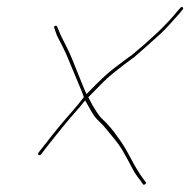

<svg xmlns="http://www.w3.org/2000/svg" viewBox="-20 -519 536 541"><path d="M494.5 -498.5C492.1 -500.2 490 -499.7 488.3 -497L478.5 -486C466.9 -471.3 449.2 -452.3 425.5 -429C420.1 -424.3 413.9 -418.7 406.8 -412C399.8 -405.3 391.6 -398 382.3 -390L352.1 -364.5C339.4 -355.5 322.8 -343.1 302.2 -327.4C281.6 -311.7 255.5 -287.2 224 -254C222.1 -256.7 218.8 -264.3 213.7 -276.9C208.7 -289.4 198.4 -315 182.9 -353.5C177.4 -367.2 170.4 -382.1 161.9 -398.2C153.4 -414.4 147.8 -426.3 145.2 -434L140.7 -444C139.8 -446.7 137.9 -447.3 135.1 -446C132.2 -444.7 131.5 -442.7 133.1 -440L136.5 -430C138.7 -422.7 141.2 -416.5 144.1 -411.5C147 -406.5 151.3 -398.2 157.1 -386.5C163 -374.8 169.6 -359.8 177 -341.5C184.4 -323.2 194.7 -298.5 207.8 -267.5C212.2 -257.2 215 -249.7 216.2 -245C205.3 -231 194.6 -218 184.1 -206C156.7 -175 132 -145 109.8 -116L88.5 -89C86.8 -86.3 86.9 -84.2 89 -82.5C91.1 -80.8 93.3 -81.3 95.7 -84L117.2 -112C148 -151.2 172.2 -180.5 189.6 -200C199.7 -211.3 209.8 -223.3 219.9 -236L237 -206C243.8 -194 250.9 -184.7 258.2 -178C265.5 -171.3 272.8 -163.5 280.1 -154.5C287.4 -145.5 294.9 -136.3 302.6 -127C310.3 -117.7 317.4 -108.2 323.2 -98.5C329 -88.8 333.9 -80.2 338 -72.5C342.2 -64.8 347.2 -55.2 353.3 -43.7C359.3 -32.2 366.7 -21.3 375.3 -11L382.6 0C384.3 2 386.4 2 389.1 0C391.7 -2 392.2 -4 390.5 -6L382.3 -17C371.9 -31 359.9 -50.9 346.5 -76.6C335.1 -98.3 324.1 -116.8 312.2 -132C298.7 -152 283.9 -169.3 267.9 -184C257.8 -193.2 244.8 -213.6 228.8 -245C242.7 -259 257.3 -273.8 272.7 -289.5C288.1 -305.2 317.2 -328.2 358.8 -358.5C369.3 -367.5 379 -376 387.9 -384C396.8 -392 405 -399.3 412.4 -406C419.8 -412.7 427.3 -419.5 435.1 -426.5C442.9 -433.5 459.8 -451.7 485.7 -481L494.5 -492C496.9 -494.7 496.9 -496.8 494.5 -498.5Z"/></svg>

Font: Proton
Style: LitExtIt
Weight: 500
Version: Version 1.017